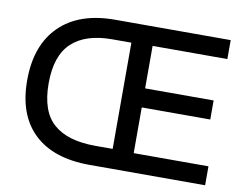

<svg xmlns="http://www.w3.org/2000/svg" viewBox="-76 -802 1160 908"><g transform="rotate(10 504.0 -348.5)"><path d="M407 0Q232.5 0 139.5 -88.5Q46.5 -177 46.5 -343Q46.5 -512 140.5 -604.5Q234.5 -697 406 -697H961.5V-606H602.5V-402H931.5V-310.5H602.5V-91H961.5V0ZM149 -346.5Q149 -212 216.8 -152.8Q284.5 -93.5 417.5 -93.5H501V-603.5H408.5Q282 -603.5 215.5 -541.8Q149 -480 149 -346.5Z"/></g></svg>

Font: HK Grotesk Medium
Style: Regular
Weight: 500
Designer: Alfredo Marco Pradil
Foundry: Hanken Design Co.
Version: Version 3.001;FEAKit 1.0